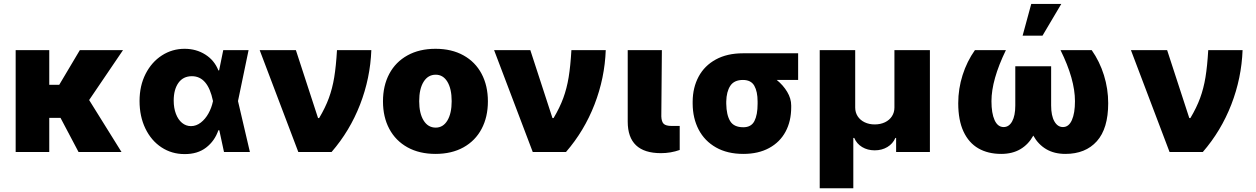

<svg xmlns="http://www.w3.org/2000/svg" viewBox="-20 -791 6533 999"><path d="M236.3 -349.6H288.1L395.5 -530.3H620.1L443.8 -270.5L612.3 0H388.7L294.9 -177.7H236.3V0H61.5V-530.3H236.3Z M706.1 -265.6Q706.1 -344.7 737.5 -406.5Q769 -468.3 822.5 -502.7Q876 -537.1 940.4 -537.1Q1001 -537.1 1048.3 -507.1Q1095.7 -477.1 1116.2 -424.8H1120.1L1141.6 -530.3H1273.4L1218.3 -265.1L1280.3 0H1145.5L1121.1 -113.3H1116.2Q1097.2 -57.6 1052.5 -23.2Q1007.8 11.2 940.4 10.7Q873.5 10.7 820.1 -24.4Q766.6 -59.6 736.3 -122.6Q706.1 -185.5 706.1 -265.6ZM973.6 -134.8Q1001 -134.8 1024.7 -153.1Q1048.3 -171.4 1064.7 -200.9Q1081.1 -230.5 1087.9 -263.7L1088.4 -265.1L1087.9 -266.6Q1061.5 -394.5 978.5 -394.5Q933.1 -394.5 908.4 -359.9Q883.8 -325.2 883.8 -267.6Q883.8 -229 895.3 -198.7Q906.7 -168.5 927.2 -151.6Q947.8 -134.8 973.6 -134.8Z M1331.1 -530.3H1519.5L1634.8 -176.8H1640.6Q1672.9 -231 1691.2 -281Q1709.5 -331.1 1719 -388.7Q1728.5 -446.3 1733.4 -530.3H1912.1Q1906.7 -384.3 1853.5 -247.1Q1800.3 -109.9 1705.1 0H1532.2Z M1972.7 -263.7Q1972.7 -345.2 2005.6 -407Q2038.6 -468.8 2100.3 -502.9Q2162.1 -537.1 2246.1 -537.1Q2330.1 -537.1 2391.6 -502.9Q2453.1 -468.8 2485.8 -407Q2518.6 -345.2 2518.6 -263.7Q2518.6 -182.1 2485.8 -120.4Q2453.1 -58.6 2391.6 -24.4Q2330.1 9.8 2246.1 9.8Q2162.1 9.8 2100.3 -24.4Q2038.6 -58.6 2005.6 -120.4Q1972.7 -182.1 1972.7 -263.7ZM2330.1 -264.6Q2330.1 -328.6 2307.9 -365.5Q2285.6 -402.3 2247.1 -402.3Q2207 -402.3 2184.1 -365.5Q2161.1 -328.6 2161.1 -264.6Q2161.1 -201.2 2184.1 -164.1Q2207 -127 2247.1 -127Q2285.6 -127 2307.9 -164.1Q2330.1 -201.2 2330.1 -264.6Z M2550.8 -530.3H2739.3L2854.5 -176.8H2860.4Q2892.6 -231 2910.9 -281Q2929.2 -331.1 2938.7 -388.7Q2948.2 -446.3 2953.1 -530.3H3131.8Q3126.5 -384.3 3073.2 -247.1Q3020 -109.9 2924.8 0H2752Z M3423.8 -530.3 3420.9 -185.5Q3421.9 -157.7 3433.3 -146.7Q3444.8 -135.7 3474.6 -135.7H3516.6V-10.7Q3469.7 5.9 3418.9 5.9Q3246.1 5.9 3246.1 -158.2V-530.3Z M3845.7 -513.7H4132.8V-375H4021.5Q4055.2 -347.7 4075.9 -313Q4096.7 -278.3 4096.7 -242.2V-232.4Q4096.7 -160.6 4067.4 -106Q4038.1 -51.3 3981.9 -20.8Q3925.8 9.8 3847.7 9.8Q3764.6 9.8 3705.3 -23.9Q3646 -57.6 3615.2 -116.7Q3584.5 -175.8 3584 -251V-262.7Q3584.5 -335.4 3615 -392.3Q3645.5 -449.2 3704.3 -481.4Q3763.2 -513.7 3845.7 -513.7ZM3847.7 -128.9Q3888.7 -128.9 3905.3 -161.1Q3921.9 -193.4 3921.9 -251V-262.7Q3921.9 -314.5 3904.8 -344.7Q3887.7 -375 3845.7 -375Q3799.8 -375 3779.8 -344.5Q3759.8 -314 3758.8 -262.7V-251Q3759.8 -192.9 3779.1 -160.9Q3798.3 -128.9 3847.7 -128.9Z M4245.1 -530.3H4429.7V-231.4Q4429.7 -206.1 4442.6 -186Q4455.6 -166 4478.8 -154.8Q4502 -143.6 4531.2 -143.6Q4561 -143.6 4584.5 -154.8Q4607.9 -166 4620.8 -186Q4633.8 -206.1 4633.8 -231.4V-530.3H4818.4V0H4642.6V-73.2H4638.7Q4625.5 -43 4596.9 -25.9Q4568.4 -8.8 4531.2 -8.8Q4494.1 -8.8 4465.8 -25.9Q4437.5 -43 4424.8 -73.2H4419.9V188.5H4245.1Z M5138.7 -264.6Q5138.7 -201.7 5155 -165.8Q5171.4 -129.9 5202.1 -129.9Q5230 -129.9 5246.3 -159.4Q5262.7 -189 5262.7 -242.2V-446.3H5449.2V-242.2Q5449.2 -189 5466.1 -159.4Q5482.9 -129.9 5510.7 -129.9Q5541 -129.9 5557.1 -166Q5573.2 -202.1 5573.2 -264.6Q5573.2 -378.4 5498 -530.3H5660.2Q5701.7 -471.2 5723.9 -399.9Q5746.1 -328.6 5746.1 -253.9Q5746.1 -122.1 5687 -56.2Q5627.9 9.8 5523.4 9.8Q5465.3 9.8 5423.6 -14.9Q5381.8 -39.6 5356.4 -85.4Q5331.1 -39.6 5289.3 -14.9Q5247.6 9.8 5189.5 9.8Q5120.6 9.8 5070.6 -19Q5020.5 -47.9 4993.2 -106.7Q4965.8 -165.5 4965.8 -253.9Q4965.8 -329.1 4988.5 -400.4Q5011.2 -471.7 5052.7 -530.3H5213.9Q5138.7 -375.5 5138.7 -264.6ZM5345.7 -770.5H5502L5404.3 -605.5H5300.8Z M5864.3 -530.3H6052.7L6168 -176.8H6173.8Q6206.1 -231 6224.4 -281Q6242.7 -331.1 6252.2 -388.7Q6261.7 -446.3 6266.6 -530.3H6445.3Q6439.9 -384.3 6386.7 -247.1Q6333.5 -109.9 6238.3 0H6065.4Z"/></svg>

Font: Pretendard JP Black
Style: Regular
Weight: 900
Designer: Base glyphs from Inter by Rasmus Andersson; Hangeul glyphs from Noto Sans CJK(Source Han Sans) by Jang Soo-young and Kan
Foundry: Kil Hyung-jin
Version: Version 1.309